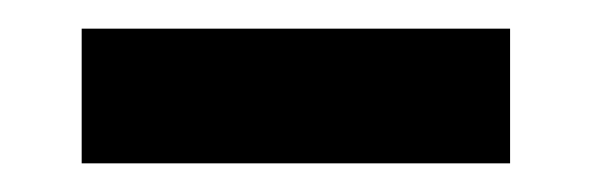

<svg xmlns="http://www.w3.org/2000/svg" viewBox="-20 -693 413 134"><path d="M37 -673V-579H336V-673Z"/></svg>

Font: LT Wave Bold
Style: Regular
Weight: 700
Designer: Daniel Lyons
Version: Version 2.5 (Glyphs App)